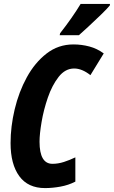

<svg xmlns="http://www.w3.org/2000/svg" viewBox="-20 -951 582 981"><path d="M383 -771Q398 -784 430.5 -814Q463 -844 495 -875Q527 -906 541 -923L542 -931H392Q349 -860 287 -781L285 -771ZM365 -23V-147Q336 -133 306.5 -123.5Q277 -114 248 -114Q182 -114 182 -227Q182 -266 192.5 -328Q203 -390 224.5 -452.5Q246 -515 279.5 -558Q313 -601 359 -601Q399 -601 442 -567L510 -678Q476 -703 436.5 -713.5Q397 -724 355 -724Q278 -724 218 -677.5Q158 -631 117 -556Q76 -481 55 -392.5Q34 -304 34 -220Q34 -112 78.5 -51Q123 10 210 10Q248 10 289 2.5Q330 -5 365 -23Z"/></svg>

Font: Noto Sans UI Condensed ExtraBold
Style: Italic
Weight: 800
Width: 3
Designer: Monotype Design Team
Foundry: Monotype Imaging Inc.
Version: 1.001